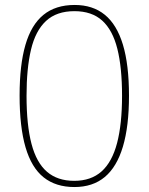

<svg xmlns="http://www.w3.org/2000/svg" viewBox="-20 -744 599 774"><path d="M280 10Q205 10 156 -29Q107 -68 83 -150Q59 -232 59 -359Q59 -482 82.5 -563Q106 -644 155 -684Q204 -724 281 -724Q354 -724 402.5 -684.5Q451 -645 475.5 -564Q500 -483 500 -358Q500 -235 475.5 -153Q451 -71 402.5 -30.5Q354 10 280 10ZM279 -15Q347 -15 389.5 -53Q432 -91 452 -167.5Q472 -244 472 -358Q472 -472 453 -547.5Q434 -623 392 -661Q350 -699 280 -699Q208 -699 165.5 -659.5Q123 -620 105 -544Q87 -468 87 -358Q87 -240 107 -164Q127 -88 169.5 -51.5Q212 -15 279 -15Z"/></svg>

Font: Noto Serif Hebrew Thin
Style: Regular
Weight: 250
Version: Version 2.003